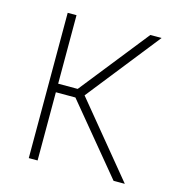

<svg xmlns="http://www.w3.org/2000/svg" viewBox="-85 -604 621 677"><g transform="rotate(15 225.0 -265.0)"><path d="M80.1 -530.3H112.3V-280.3H183.6L381.8 -530.3H422.9L212.9 -264.6L430.7 0H389.6L183.6 -249H112.3V0H80.1Z"/></g></svg>

Font: Pretendard JP Thin
Style: Regular
Weight: 100
Designer: Base glyphs from Inter by Rasmus Andersson; Hangeul glyphs from Noto Sans CJK(Source Han Sans) by Jang Soo-young and Kan
Foundry: Kil Hyung-jin
Version: Version 1.309